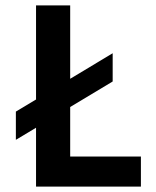

<svg xmlns="http://www.w3.org/2000/svg" viewBox="-20 -694 579 714"><path d="M241 -112H504V0H114V-219L39 -174V-279L114 -324V-674H241V-401L399 -496V-391L241 -296Z"/></svg>

Font: Hind Mysuru SemiBold
Style: Regular
Weight: 600
Designer: Manushi Parikh, Hitesh Malaviya
Foundry: Indian Type Foundry
Version: Version 0.703;PS 1.0;hotconv 1.0.86;makeotf.lib2.5.63406